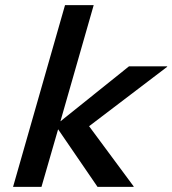

<svg xmlns="http://www.w3.org/2000/svg" viewBox="-20 -730 673 750"><path d="M234 -710H346L216 -256L484 -471H633V-469L328 -237L502 -2V0H361L207 -225L142 0H31Z"/></svg>

Font: Intel One Mono Medium
Style: Italic
Weight: 500
Italic angle: -16°
Monospace: yes
Designer: Fred Shallcrass
Foundry: Frere-Jones Type LLC
Version: Version 1.400;hotconv 1.1.0;makeotfexe 2.6.0;FJTRelease1.4